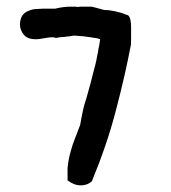

<svg xmlns="http://www.w3.org/2000/svg" viewBox="-20 -514 515 577"><path d="M373 -377C362 -320 348 -257 329 -185C311 -114 286 -42 256 31C247 39 236 43 223 43C209 43 196 38 183 28V-9C184 -20 186 -31 188 -42C191 -54 194 -66 199 -81C205 -97 212 -116 221 -139C223 -151 225 -162 227 -171C229 -181 231 -191 234 -201C238 -212 241 -224 245 -238C249 -252 254 -270 259 -291C264 -309 267 -322 269 -330C271 -339 272 -345 273 -351C275 -357 275 -362 276 -368C278 -374 279 -384 281 -396C275 -399 265 -400 252 -402C240 -404 224 -406 204 -407C200 -407 196 -406 190 -405C186 -405 181 -404 173 -403C166 -403 158 -402 148 -400C143 -402 139 -402 136 -402C131 -402 123 -401 112 -399C102 -397 94 -396 88 -396C72 -396 60 -400 52 -409C44 -419 40 -429 40 -440C40 -452 43 -461 47 -467C52 -474 57 -478 65 -481C73 -485 82 -487 92 -487C102 -488 113 -488 124 -488H146C162 -492 178 -494 193 -494H203C207 -494 210 -494 213 -493C219 -494 223 -494 228 -494H242C252 -494 258 -494 260 -493L293 -484C313 -484 337 -479 365 -468C371 -463 374 -451 374 -432C374 -396 374 -377 373 -377Z"/></svg>

Font: Gaegu
Style: Bold
Weight: 700
Designer: JIKJI
Foundry: JIKJI
Version: Version 1.00